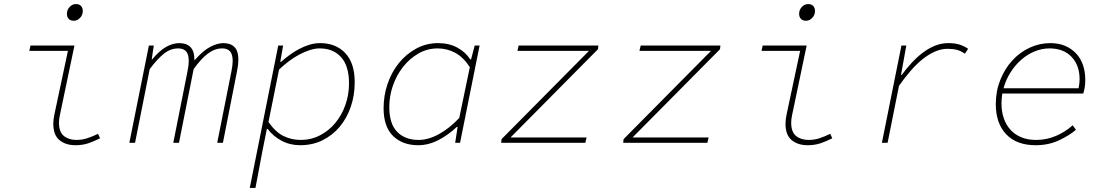

<svg xmlns="http://www.w3.org/2000/svg" viewBox="-20 -702 5440 944"><path d="M351 12Q303 12 272.5 -13Q242 -38 242 -94Q242 -115 248 -142L314 -452H124L130 -478H346L274 -134Q270 -115 270 -98Q270 -53 294 -33.5Q318 -14 356 -14Q383 -14 408 -22Q433 -30 462 -44L472 -22Q442 -7 414 2.5Q386 12 351 12ZM343 -600Q326 -600 317.5 -609.5Q309 -619 309 -634Q309 -654 322.5 -668Q336 -682 353 -682Q370 -682 378.5 -672.5Q387 -663 387 -648Q387 -628 373.5 -614Q360 -600 343 -600Z M616 0 712 -478H736L726 -410H728Q763 -452 796 -471Q829 -490 862 -490Q897 -490 916.5 -470.5Q936 -451 936 -405Q978 -453 1013.5 -471.5Q1049 -490 1078 -490Q1113 -490 1132.5 -471Q1152 -452 1152 -408Q1152 -396 1150.5 -383Q1149 -370 1145 -350L1076 0H1048L1118 -352Q1124 -382 1124 -402Q1124 -435 1111 -449.5Q1098 -464 1073 -464Q1036 -464 1002 -438.5Q968 -413 932 -362L860 0H832L902 -352Q908 -382 908 -402Q908 -435 895 -449.5Q882 -464 856 -464Q819 -464 786.5 -438.5Q754 -413 716 -362L644 0Z M1208 222 1348 -478H1372L1358 -398H1362Q1381 -415 1403.5 -431.5Q1426 -448 1450.5 -461Q1475 -474 1501 -482Q1527 -490 1554 -490Q1631 -490 1677.5 -441Q1724 -392 1724 -298Q1724 -233 1704.5 -176.5Q1685 -120 1649.5 -78Q1614 -36 1565 -12Q1516 12 1456 12Q1405 12 1363.5 -10.5Q1322 -33 1296 -68H1292L1270 42L1236 222ZM1458 -14Q1510 -14 1554 -37Q1598 -60 1629.5 -98.5Q1661 -137 1678.5 -187Q1696 -237 1696 -292Q1696 -378 1657 -421Q1618 -464 1552 -464Q1529 -464 1504 -456Q1479 -448 1453 -434.5Q1427 -421 1401 -401.5Q1375 -382 1352 -360L1300 -102Q1335 -52 1374.5 -33Q1414 -14 1458 -14Z M2036 12Q1959 12 1912.5 -33.5Q1866 -79 1866 -170Q1866 -233 1886 -291Q1906 -349 1942 -393Q1978 -437 2027 -463.5Q2076 -490 2134 -490Q2188 -490 2228.5 -468Q2269 -446 2292 -410H2296L2314 -478H2338L2242 0H2218L2230 -78H2226Q2185 -39 2136 -13.5Q2087 12 2036 12ZM2038 -14Q2086 -14 2138 -42.5Q2190 -71 2238 -122L2290 -372Q2257 -422 2217 -443Q2177 -464 2132 -464Q2081 -464 2037.5 -439Q1994 -414 1962 -373.5Q1930 -333 1912 -281.5Q1894 -230 1894 -176Q1894 -93 1933 -53.5Q1972 -14 2038 -14Z M2444 0 2446 -18 2876 -452H2524L2530 -478H2922L2920 -460L2490 -26H2864L2858 0Z M3044 0 3046 -18 3476 -452H3124L3130 -478H3522L3520 -460L3090 -26H3464L3458 0Z M3951 12Q3903 12 3872.5 -13Q3842 -38 3842 -94Q3842 -115 3848 -142L3914 -452H3724L3730 -478H3946L3874 -134Q3870 -115 3870 -98Q3870 -53 3894 -33.5Q3918 -14 3956 -14Q3983 -14 4008 -22Q4033 -30 4062 -44L4072 -22Q4042 -7 4014 2.5Q3986 12 3951 12ZM3943 -600Q3926 -600 3917.5 -609.5Q3909 -619 3909 -634Q3909 -654 3922.5 -668Q3936 -682 3953 -682Q3970 -682 3978.5 -672.5Q3987 -663 3987 -648Q3987 -628 3973.5 -614Q3960 -600 3943 -600Z M4316 0 4412 -478H4436L4410 -334H4414Q4435 -363 4460.5 -391Q4486 -419 4514.5 -441Q4543 -463 4575 -476.5Q4607 -490 4642 -490Q4674 -490 4697 -483Q4720 -476 4740 -462L4724 -438Q4704 -452 4684.5 -457Q4665 -462 4639 -462Q4608 -462 4577 -448.5Q4546 -435 4516 -411Q4486 -387 4457 -353.5Q4428 -320 4400 -280L4344 0Z M5072 12Q4978 12 4927 -42Q4876 -96 4876 -190Q4876 -254 4898 -309Q4920 -364 4957 -404.5Q4994 -445 5042.5 -467.5Q5091 -490 5144 -490Q5186 -490 5218 -476Q5250 -462 5272 -438Q5294 -414 5305 -381Q5316 -348 5316 -309Q5316 -287 5312.5 -268.5Q5309 -250 5306 -242H4908Q4906 -230 4905 -217.5Q4904 -205 4904 -192Q4904 -153 4915.5 -120Q4927 -87 4948.5 -63.5Q4970 -40 5001.5 -27Q5033 -14 5074 -14Q5127 -14 5173.5 -34.5Q5220 -55 5254 -86L5270 -64Q5238 -36 5186.5 -12Q5135 12 5072 12ZM5140 -464Q5103 -464 5067.5 -449.5Q5032 -435 5002 -409Q4972 -383 4949 -347Q4926 -311 4914 -268H5283Q5288 -291 5288 -312Q5288 -381 5248.5 -422.5Q5209 -464 5140 -464Z"/></svg>

Font: Source Code Pro ExtraLight
Style: Italic
Weight: 200
Italic angle: -11°
Monospace: yes
Designer: Paul D. Hunt, Teo Tuominen
Foundry: Adobe Systems Incorporated
Version: Version 1.050;PS 1.000;hotconv 16.6.51;makeotf.lib2.5.65220